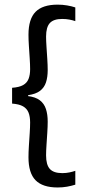

<svg xmlns="http://www.w3.org/2000/svg" viewBox="-20 -697 378 840"><path d="M309.5 -664.5V-604.6Q298.1 -608.5 283.6 -611.3Q269.1 -614.1 251.7 -614.1Q214.6 -614.1 198.1 -596.2Q181.6 -578.2 181.6 -537.2Q181.6 -518.9 183.4 -492.4Q185.1 -465.9 186.9 -438.7Q188.7 -411.4 188.7 -390.5Q188.7 -359.8 181.2 -336.7Q173.7 -313.7 155.1 -299.5Q136.6 -285.4 103.1 -280.6V-272L99.8 -277Q134.9 -273.1 154.1 -258.4Q173.3 -243.8 181 -220Q188.7 -196.3 188.7 -165Q188.7 -144 186.9 -116.4Q185.1 -88.9 183.4 -62.4Q181.6 -35.9 181.6 -17.1Q181.6 23.9 198.1 42.2Q214.6 60.4 252.5 60.4Q269.5 60.4 283.8 57.3Q298.1 54.3 309.5 50.3V110.9Q293.1 116.1 273.5 119.7Q253.9 123.2 232 123.2Q166.7 123.2 135.6 91.6Q104.6 60 104.6 -8.9Q104.6 -30.7 106.4 -58.8Q108.2 -86.9 110 -114.3Q111.8 -141.6 111.8 -160.8Q111.8 -186.7 104.9 -204.3Q97.9 -221.9 81 -231.7Q64 -241.5 32.9 -243.8V-312.9Q64 -315.2 81 -324.7Q97.9 -334.2 104.9 -351.7Q111.8 -369.2 111.8 -394.5Q111.8 -414.2 110 -441.3Q108.2 -468.4 106.4 -496.2Q104.6 -524 104.6 -544.8Q104.6 -613.8 135.6 -645.3Q166.6 -676.7 232 -676.7Q253.9 -676.7 273.5 -673.3Q293.1 -670 309.5 -664.5Z"/></svg>

Font: Anek Bangla Medium
Style: Regular
Weight: 500
Designer: Sulekha Rajkumar (Bangla), Yesha Goshar (Latin)
Foundry: Ek Type
Version: Version 1.003